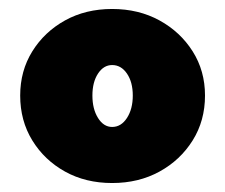

<svg xmlns="http://www.w3.org/2000/svg" viewBox="-20 -564 502 428"><path d="M230 -156V-281Q250 -281 263 -301Q276 -321 276 -351H437Q437 -295 409.5 -251Q382 -207 335.5 -181.5Q289 -156 230 -156ZM230 -156Q171 -156 125 -181.5Q79 -207 52 -251Q25 -295 25 -351H186Q186 -321 198.5 -301Q211 -281 230 -281ZM25 -351Q25 -406 52 -449.5Q79 -493 125 -518.5Q171 -544 230 -544V-419Q211 -419 198.5 -400Q186 -381 186 -351ZM276 -351Q276 -381 263 -400Q250 -419 230 -419V-544Q289 -544 335.5 -518.5Q382 -493 409.5 -449.5Q437 -406 437 -351Z"/></svg>

Font: Akshar Light
Style: Regular
Weight: 300
Designer: Tall Chai
Foundry: Tall Chai
Version: Version 1.100